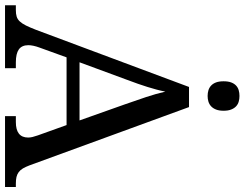

<svg xmlns="http://www.w3.org/2000/svg" viewBox="-122 -828 950 745"><g transform="rotate(90 352.5 -455.0)"><path d="M202.1 -238.8 164.1 -133.8Q159.7 -122.1 157.2 -110.6Q154.8 -99.1 154.8 -90.8Q154.8 -65.4 171.1 -53.7Q187.5 -42 221.2 -42H244.1V0H0V-42H19Q33.7 -42 43.9 -45.2Q54.2 -48.3 62.5 -57.1Q70.8 -65.9 78.4 -81.1Q85.9 -96.2 95.2 -120.1L316.9 -713.9H395L621.1 -95.2Q627 -79.6 633.1 -69.3Q639.2 -59.1 647.5 -53Q655.8 -46.9 666.5 -44.4Q677.2 -42 691.9 -42H705.1V0H430.2V-42H453.1Q513.2 -42 513.2 -89.8Q513.2 -98.1 511 -106.9Q508.8 -115.7 504.9 -127L464.8 -238.8ZM384.8 -463.9Q369.1 -508.3 356.2 -547.1Q343.3 -585.9 335 -622.1Q331.5 -604 326.9 -587.2Q322.3 -570.3 316.9 -552.7Q311.5 -535.2 304.7 -515.9Q297.9 -496.6 289.1 -473.1L221.2 -289.1H446.8ZM294.9 -848.1Q294.9 -865.7 299.3 -877.4Q303.7 -889.2 311.5 -896.5Q319.3 -903.8 329.6 -906.7Q339.8 -909.7 352.1 -909.7Q363.8 -909.7 374 -906.7Q384.3 -903.8 392.1 -896.5Q399.9 -889.2 404.5 -877.4Q409.2 -865.7 409.2 -848.1Q409.2 -830.6 404.5 -818.8Q399.9 -807.1 392.1 -799.8Q384.3 -792.5 374 -789.3Q363.8 -786.1 352.1 -786.1Q339.8 -786.1 329.6 -789.3Q319.3 -792.5 311.5 -799.8Q303.7 -807.1 299.3 -818.8Q294.9 -830.6 294.9 -848.1Z"/></g></svg>

Font: Noto Serif
Style: Regular
Weight: 400
Designer: Monotype Design team
Foundry: Monotype Imaging Inc.
Version: Version 1.02